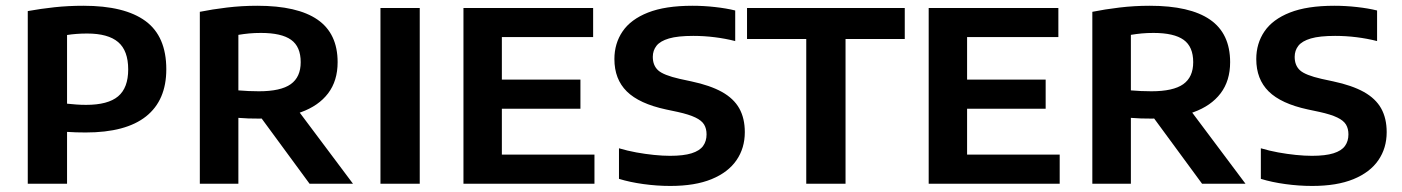

<svg xmlns="http://www.w3.org/2000/svg" viewBox="-20 -622 4746 650"><path d="M74 0V-584.5Q118 -592.5 164.5 -597.5Q211 -602.5 262.5 -602.5Q402 -602.5 472.5 -550.8Q543 -499 543 -387.5Q543 -282.5 474.5 -228Q406 -173.5 270 -173.5Q253 -173.5 237.2 -174Q221.5 -174.5 207 -175.5V0ZM271.5 -267Q345.5 -267 379.8 -295.8Q414 -324.5 414 -387Q414 -450.5 380 -479.5Q346 -508.5 275 -508.5Q256 -508.5 239.2 -507.2Q222.5 -506 207 -503.5V-271Q223 -269.5 238.2 -268.2Q253.5 -267 271.5 -267Z M656.5 0V-582Q698.5 -590.5 748.5 -596.5Q798.5 -602.5 851 -602.5Q987 -602.5 1055 -555.5Q1123 -508.5 1123 -411.5Q1123 -348.5 1090.8 -306Q1058.5 -263.5 998.5 -242Q938.5 -220.5 856 -220.5Q838 -220.5 821 -221Q804 -221.5 787 -223V0ZM1028 0 826 -275H969L1175 0ZM856.5 -313Q930.5 -313 964.2 -337Q998 -361 998 -411.5Q998 -464 965.5 -487.2Q933 -510.5 863.5 -510.5Q842 -510.5 823.5 -508.8Q805 -507 787 -504V-316Q807 -314.5 821.5 -313.8Q836 -313 856.5 -313Z M1268 0V-595H1401V0Z M1549 0V-595H1988V-496.5H1679V-98.5H1992.5V0ZM1628 -254V-352.5H1945V-254Z M2249.5 7.5Q2204 7.5 2158.5 1.2Q2113 -5 2075.5 -16.5V-120Q2104 -111.5 2134.2 -106Q2164.5 -100.5 2194 -97.5Q2223.5 -94.5 2248.5 -94.5Q2294 -94.5 2321.2 -103Q2348.5 -111.5 2360.2 -127.8Q2372 -144 2372 -167Q2372 -186.5 2363.8 -200.2Q2355.5 -214 2334.2 -224.2Q2313 -234.5 2274.5 -243L2234.5 -251.5Q2144 -271 2102 -312.5Q2060 -354 2060 -422Q2060 -475 2087.8 -515.8Q2115.5 -556.5 2173.8 -579.5Q2232 -602.5 2324 -602.5Q2362.5 -602.5 2400.5 -598.2Q2438.5 -594 2469 -586.5V-483Q2435.5 -491.5 2399.5 -496Q2363.5 -500.5 2327 -500.5Q2274.5 -500.5 2244.8 -491.8Q2215 -483 2202.5 -467Q2190 -451 2190 -429.5Q2190 -400.5 2208 -384Q2226 -367.5 2281 -355L2320.5 -346.5Q2384 -333 2424 -310.8Q2464 -288.5 2482.8 -255Q2501.5 -221.5 2501.5 -174.5Q2501.5 -120.5 2473.2 -79.5Q2445 -38.5 2389 -15.5Q2333 7.5 2249.5 7.5Z M2709.5 0V-490H2509V-595H3043V-490H2842.5V0Z M3124 0V-595H3563V-496.5H3254V-98.5H3567.5V0ZM3203 -254V-352.5H3520V-254Z M3678 0V-582Q3720 -590.5 3770 -596.5Q3820 -602.5 3872.5 -602.5Q4008.5 -602.5 4076.5 -555.5Q4144.5 -508.5 4144.5 -411.5Q4144.5 -348.5 4112.2 -306Q4080 -263.5 4020 -242Q3960 -220.5 3877.5 -220.5Q3859.5 -220.5 3842.5 -221Q3825.5 -221.5 3808.5 -223V0ZM4049.5 0 3847.5 -275H3990.5L4196.5 0ZM3878 -313Q3952 -313 3985.8 -337Q4019.5 -361 4019.5 -411.5Q4019.5 -464 3987 -487.2Q3954.5 -510.5 3885 -510.5Q3863.5 -510.5 3845 -508.8Q3826.5 -507 3808.5 -504V-316Q3828.5 -314.5 3843 -313.8Q3857.5 -313 3878 -313Z M4422.5 7.5Q4377 7.5 4331.5 1.2Q4286 -5 4248.5 -16.5V-120Q4277 -111.5 4307.2 -106Q4337.5 -100.5 4367 -97.5Q4396.5 -94.5 4421.5 -94.5Q4467 -94.5 4494.2 -103Q4521.5 -111.5 4533.2 -127.8Q4545 -144 4545 -167Q4545 -186.5 4536.8 -200.2Q4528.5 -214 4507.2 -224.2Q4486 -234.5 4447.5 -243L4407.5 -251.5Q4317 -271 4275 -312.5Q4233 -354 4233 -422Q4233 -475 4260.8 -515.8Q4288.5 -556.5 4346.8 -579.5Q4405 -602.5 4497 -602.5Q4535.5 -602.5 4573.5 -598.2Q4611.5 -594 4642 -586.5V-483Q4608.5 -491.5 4572.5 -496Q4536.5 -500.5 4500 -500.5Q4447.5 -500.5 4417.8 -491.8Q4388 -483 4375.5 -467Q4363 -451 4363 -429.5Q4363 -400.5 4381 -384Q4399 -367.5 4454 -355L4493.5 -346.5Q4557 -333 4597 -310.8Q4637 -288.5 4655.8 -255Q4674.5 -221.5 4674.5 -174.5Q4674.5 -120.5 4646.2 -79.5Q4618 -38.5 4562 -15.5Q4506 7.5 4422.5 7.5Z"/></svg>

Font: Encode Sans SC SemiBold
Style: Regular
Weight: 600
Version: Version 3.002